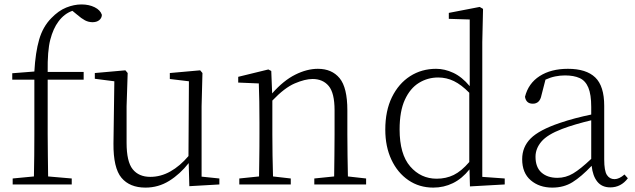

<svg xmlns="http://www.w3.org/2000/svg" viewBox="-20 -831 2862 865"><path d="M35.2 -501 134.8 -508.8Q139.6 -595.2 156.5 -653.1Q173.3 -710.9 210.9 -749Q243.2 -782.7 278.3 -796.9Q313.5 -811 347.2 -811Q380.9 -811 406.5 -798.3Q432.1 -785.6 439 -764.2Q438.5 -749.5 427 -740.2Q415.5 -731 397 -731Q378.9 -731 363 -739.3Q347.2 -747.6 327.1 -765.1L306.2 -782.2Q269.5 -769.5 243.2 -733.9Q219.7 -702.6 206.5 -652.1Q193.4 -601.6 194.8 -506.8H356.9V-472.2H194.8V-226.1Q194.8 -178.2 195.6 -130.6Q196.3 -83 196.8 -36.1L303.2 -26.9V0H37.1V-26.9L132.8 -36.1Q133.8 -83 134.3 -130.6Q134.8 -178.2 134.8 -226.1V-472.2H35.2Z M888.2 -35.2 968.3 -26.9V0L833 7.8L830.1 -96.2Q791 -46.4 742.2 -16.1Q693.4 14.2 635.3 14.2Q564.5 14.2 527.3 -30Q490.2 -74.2 491.2 -185.1L495.1 -464.8L407.2 -476.1V-502L544.9 -514.2L555.2 -502L550.3 -352.1V-188Q550.3 -102.5 577.9 -68.4Q605.5 -34.2 657.2 -34.2Q704.1 -34.2 747.6 -58.6Q791 -83 829.1 -127.9L831.1 -464.8L745.1 -475.1V-502L881.8 -514.2L892.1 -502L888.2 -352.1Z M1547.4 -36.1 1629.4 -26.9V0H1396V-26.9L1485.4 -36.1Q1485.8 -77.1 1486.6 -130.9Q1487.3 -184.6 1487.3 -226.1V-334Q1487.3 -412.1 1460.9 -443.6Q1434.6 -475.1 1388.2 -475.1Q1354.5 -475.1 1308.1 -455.3Q1261.7 -435.5 1207 -377.9V-226.1Q1207 -185.5 1207.8 -131.3Q1208.5 -77.1 1210 -36.1L1290 -26.9V0H1058.1V-26.9L1147 -36.1Q1147.5 -63.5 1147.9 -97.7Q1148.4 -131.8 1148.7 -165.8Q1148.9 -199.7 1148.9 -226.1V-280.8Q1148.9 -379.9 1146 -455.1L1053.2 -459V-484.9L1189 -518.1L1202.1 -511.2L1206.1 -410.2Q1257.3 -468.3 1310.1 -494.6Q1362.8 -521 1412.1 -521Q1475.1 -521 1510 -478.8Q1544.9 -436.5 1544.9 -334V-226.1Q1544.9 -184.6 1545.7 -130.6Q1546.4 -76.7 1547.4 -36.1Z M2094.2 -101.1V-413.1Q2058.6 -449.2 2025.1 -465.6Q1991.7 -481.9 1954.1 -481.9Q1906.7 -481.9 1867.2 -457.5Q1827.6 -433.1 1804 -381.6Q1780.3 -330.1 1780.3 -248Q1780.3 -136.2 1828.1 -81.1Q1876 -25.9 1947.3 -25.9Q1989.3 -25.9 2023.9 -42.7Q2058.6 -59.6 2094.2 -101.1ZM2152.8 -34.2 2253.9 -26.9V0L2097.2 8.8L2095.2 -67.9Q2061.5 -25.9 2020.5 -5.9Q1979.5 14.2 1932.1 14.2Q1868.7 14.2 1819.8 -19.3Q1771 -52.7 1743.4 -111.6Q1715.8 -170.4 1715.8 -247.1Q1715.8 -332 1745.8 -393.3Q1775.9 -454.6 1827.6 -487.8Q1879.4 -521 1944.8 -521Q1983.4 -521 2022.2 -502.9Q2061 -484.9 2096.2 -442.9V-743.2L2002 -746.1V-772.9L2141.1 -799.8L2156.2 -791L2152.8 -641.1Z M2643.6 -115.2V-289.1Q2608.9 -280.8 2574.5 -270.8Q2540 -260.7 2512.2 -250Q2445.8 -224.6 2419.2 -193.1Q2392.6 -161.6 2392.6 -125Q2392.6 -77.6 2419.4 -53.7Q2446.3 -29.8 2491.2 -29.8Q2528.8 -29.8 2562 -49.6Q2595.2 -69.3 2643.6 -115.2ZM2793.5 -44.9 2808.6 -27.8Q2777.8 13.2 2729.5 13.2Q2691.9 13.2 2671.1 -12.5Q2650.4 -38.1 2645.5 -84Q2598.6 -34.7 2559.3 -10.3Q2520 14.2 2468.3 14.2Q2409.7 14.2 2371.1 -18.8Q2332.5 -51.8 2332.5 -113.8Q2332.5 -168.9 2370.8 -207.3Q2409.2 -245.6 2501.5 -276.9Q2534.2 -288.1 2571 -297.9Q2607.9 -307.6 2643.6 -314.9V-349.1Q2643.6 -405.3 2630.6 -436.3Q2617.7 -467.3 2591.6 -479.2Q2565.4 -491.2 2525.4 -491.2Q2503.4 -491.2 2481.7 -486.8Q2460 -482.4 2437.5 -472.2L2419.4 -401.9Q2412.1 -363.8 2380.4 -363.8Q2350.1 -363.8 2345.2 -395Q2360.4 -455.6 2411.4 -488.3Q2462.4 -521 2538.6 -521Q2621.1 -521 2661.6 -482.2Q2702.1 -443.4 2702.1 -354V-112.8Q2702.1 -61 2714.4 -42.5Q2726.6 -23.9 2748.5 -23.9Q2769.5 -23.9 2793.5 -44.9Z"/></svg>

Font: Source Han Serif CN ExtraLight
Style: Regular
Weight: 250
Designer: Ryoko NISHIZUKA  (kana & ideographs); Frank Grießhammer (Latin, Greek & Cyrillic); Wenlong ZHANG  (bopomofo); Sandoll Co
Foundry: Adobe Systems Incorporated
Version: Version 1.001;PS 1.001;hotconv 16.6.54;makeotf.lib2.5.65590